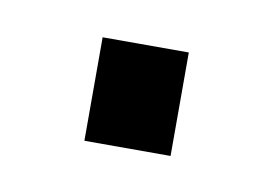

<svg xmlns="http://www.w3.org/2000/svg" viewBox="-30 -283 234 165"><g transform="rotate(10 87.5 -200.0)"><path d="M49.8 -245.1H125V-154.8H49.8Z"/></g></svg>

Font: Halibut Cnd
Style: Regular
Weight: 400
Width: 3
Designer: Matteo Maggi
Foundry: Collletttivo
Version: Version 3.080 | FøM Fix